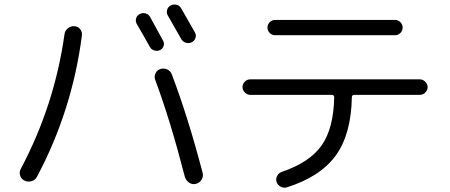

<svg xmlns="http://www.w3.org/2000/svg" viewBox="-20 -817 2040 871"><path d="M660.2 -603.5Q633.8 -651.4 600.6 -708Q593.8 -719.7 597.2 -732.9Q600.6 -746.1 613.3 -752.9Q626 -759.8 639.6 -756.3Q653.3 -752.9 660.2 -741.2L719.7 -632.8Q726.6 -621.1 722.2 -608.4Q717.8 -595.7 706.1 -589.8Q694.3 -584 680.7 -587.9Q667 -591.8 660.2 -603.5ZM801.8 -640.6Q779.3 -680.7 742.2 -745.1Q734.4 -756.8 737.8 -771Q741.2 -785.2 753.9 -792Q766.6 -798.8 780.8 -795.4Q794.9 -792 801.8 -779.3Q821.3 -746.1 864.3 -669.9Q871.1 -658.2 866.7 -644.5Q862.3 -630.9 849.1 -625Q835.9 -619.1 822.3 -623.5Q808.6 -627.9 801.8 -640.6ZM708 -503.9Q723.6 -508.8 738.8 -502Q753.9 -495.1 759.8 -478.5Q833 -286.1 899.4 -32.2Q903.3 -16.6 894.5 -2Q885.7 12.7 868.7 17.1Q851.6 21.5 837.4 11.2Q823.2 1 818.4 -15.6Q752 -273.4 683.6 -456.1Q678.7 -470.7 686 -485.4Q693.4 -500 708 -503.9ZM90.8 2Q76.2 -4.9 71.3 -20.5Q66.4 -36.1 74.2 -50.8Q227.5 -339.8 272.5 -661.1Q274.4 -677.7 287.6 -688.5Q300.8 -699.2 317.4 -698.2Q334 -697.3 343.8 -684.6Q353.5 -671.9 351.6 -656.2Q307.6 -315.4 147.5 -14.6Q139.6 0 123 4.9Q106.4 9.8 90.8 2Z M1227.5 -726.6H1772.5Q1786.1 -726.6 1796.4 -716.3Q1806.6 -706.1 1806.6 -691.9Q1806.6 -677.7 1796.4 -667.5Q1786.1 -657.2 1772.5 -657.2H1227.5Q1213.9 -657.2 1203.6 -667.5Q1193.4 -677.7 1193.4 -691.9Q1193.4 -706.1 1203.6 -716.3Q1213.9 -726.6 1227.5 -726.6ZM1115.2 -386.7Q1101.6 -386.7 1090.8 -397.5Q1080.1 -408.2 1080.1 -421.9Q1080.1 -435.5 1090.3 -446.3Q1100.6 -457 1115.2 -457H1884.8Q1898.4 -457 1909.2 -446.3Q1919.9 -435.5 1919.9 -421.9Q1919.9 -408.2 1909.7 -397.5Q1899.4 -386.7 1884.8 -386.7H1587.9Q1576.2 -386.7 1576.2 -376Q1573.2 -208 1502.9 -111.3Q1432.6 -14.6 1280.3 33.2Q1266.6 37.1 1252.9 29.8Q1239.3 22.5 1234.4 7.8Q1230.5 -5.9 1237.3 -19Q1244.1 -32.2 1257.8 -37.1Q1384.8 -80.1 1439 -157.2Q1493.2 -234.4 1496.1 -375Q1496.1 -386.7 1485.4 -386.7Z"/></svg>

Font: Rounded-X Mgen+ 1mn regular
Style: Regular
Weight: 400
Designer: [Source Han Sans]
Ryoko NISHIZUKA  (kana & ideographs); Paul D. Hunt (Latin, Greek & Cyrillic); Wenlong ZHANG  (bopomofo
Version: Version 1.059.20150602